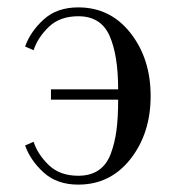

<svg xmlns="http://www.w3.org/2000/svg" viewBox="-20 -488 476 520"><path d="M192 12Q134 12 98 -21Q62 -54 48 -94L71 -104Q82 -70 112 -41Q142 -12 192 -12Q225 -12 247 -27Q269 -42 280 -71.5Q291 -101 295.5 -135.5Q300 -170 300 -218H118V-246H300Q300 -339 276.5 -391.5Q253 -444 192 -444Q142 -444 112 -415Q82 -386 71 -352L48 -362Q62 -402 98 -435Q134 -468 192 -468Q279 -468 333.5 -398.5Q388 -329 388 -228Q388 -127 333.5 -57.5Q279 12 192 12Z"/></svg>

Font: Old Standard TT
Style: Regular
Weight: 400
Designer: Alexey Kryukov <alexios@thessalonica.org.ru>
Version: Version 1.0